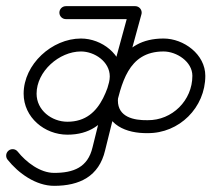

<svg xmlns="http://www.w3.org/2000/svg" viewBox="-41 -582 686 623"><path d="M172.7 -520C172.7 -520 172.7 -520 172.7 -520C247.7 -520 322.7 -520 397.7 -520C409.3 -520 418.7 -529.4 418.7 -541C418.7 -552.6 409.3 -562 397.7 -562C397.7 -562 397.7 -562 397.7 -562C322.7 -562 247.7 -562 172.7 -562C161.1 -562 151.7 -552.6 151.7 -541C151.7 -529.4 161.1 -520 172.7 -520ZM377.4 -546.5C377.4 -546.5 377.4 -546.5 377.4 -546.5C364.7 -500.2 352.1 -453.9 339.4 -407.5C339.4 -407.5 339.4 -407.6 339.4 -407.6C339.4 -407.6 339.4 -407.7 339.4 -407.7C314 -317.1 296.2 -186.9 177.7 -187C177.7 -187 177.7 -187 177.7 -187C177.7 -187 177.7 -187 177.7 -187C126.7 -187 77.7 -224.3 77.7 -278C77.7 -350.4 151 -415 221.7 -415C265.8 -415 315.2 -382 315.2 -334C315.2 -308.1 299.5 -282.9 299.5 -256C299.5 -176.2 369.2 -148.9 438 -150C438 -150 437.9 -150 437.7 -150C437.6 -150 437.4 -150 437.4 -150C540.6 -148.8 625.2 -233.1 625.2 -336C625.2 -405.7 555.3 -457 489.7 -457C348.7 -457 317.9 -340.4 290.3 -229.1C280 -187.4 269.6 -145.7 259.3 -104.1C259.3 -104.1 259.3 -104 259.3 -103.9C259.2 -103.9 259.2 -103.8 259.2 -103.8C244 -38.8 197.4 -21 134.7 -21C89.1 -21 43.7 -55.8 16.4 -90.1C9.2 -99.1 -4 -100.7 -13.1 -93.4C-22.1 -86.2 -23.7 -73 -16.4 -63.9C-16.4 -63.9 -16.4 -63.9 -16.4 -63.9C19.1 -19.3 75.8 21 134.7 21C217 21 280.3 -9.6 300.1 -94.2C300.1 -94.2 300.1 -94.1 300.1 -94.1C300.1 -94 300 -93.9 300 -93.9C310.4 -135.6 320.7 -177.3 331 -218.9C353.5 -309.5 372.9 -415 489.7 -415C531.9 -415 583.2 -382.1 583.2 -336C583.2 -256.3 517.8 -191.1 437.9 -192C437.9 -192 437.8 -192 437.6 -192C437.5 -192 437.3 -192 437.3 -192C393.1 -191.3 341.5 -202.1 341.5 -256C341.5 -282.2 357.2 -307.3 357.2 -334C357.2 -405.3 289.2 -457 221.7 -457C127.8 -457 35.7 -373.6 35.7 -278C35.7 -201.1 103.5 -145 177.7 -145C177.7 -145 177.7 -145 177.7 -145C177.7 -145 177.6 -145 177.6 -145C322.8 -144.9 348.5 -284.3 379.9 -396.3C379.9 -396.3 379.9 -396.4 379.9 -396.4C379.9 -396.4 379.9 -396.5 379.9 -396.5C392.6 -442.8 405.3 -489.1 417.9 -535.5C421 -546.6 414.4 -558.2 403.2 -561.3C392 -564.3 380.5 -557.7 377.4 -546.5Z"/></svg>

Font: FRB American Cursive Guidelines Medium
Style: Italic
Weight: 500
Italic angle: -25°
Version: Version 2.0;Modular Font Editor K font №1